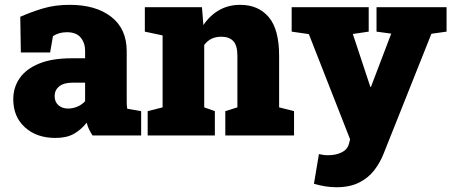

<svg xmlns="http://www.w3.org/2000/svg" viewBox="-20 -558 1868 791"><path d="M208 10.3Q131.3 10.3 83 -33.2Q34.7 -76.7 34.7 -148.9Q34.7 -198.2 61.3 -236.3Q87.9 -274.4 141.4 -296.1Q194.8 -317.9 275.4 -317.9H330.6V-349.1Q330.6 -380.9 312.5 -403.1Q294.4 -425.3 255.4 -425.3Q238.8 -425.3 224.4 -421.1Q210 -417 198.2 -409.2L186.5 -341.8H65.9L63.5 -488.8Q108.4 -508.8 157.5 -523.4Q206.5 -538.1 267.1 -538.1Q375 -538.1 438.5 -488.5Q502 -439 502 -347.2V-152.3Q502 -141.1 502.2 -130.4Q502.4 -119.6 504.4 -109.9L561.5 -100.1V0H361.3Q355 -8.8 347.7 -23.4Q340.3 -38.1 337.4 -52.7Q313.5 -22.9 283.7 -6.3Q253.9 10.3 208 10.3ZM260.7 -110.8Q279.3 -110.8 298.1 -118.4Q316.9 -126 330.6 -141.1V-217.3H277.3Q242.7 -217.3 223.9 -202.1Q205.1 -187 205.1 -162.1Q205.1 -138.2 220.7 -124.5Q236.3 -110.8 260.7 -110.8Z M588.4 0V-100.1L649.9 -115.7V-412.1L576.7 -427.7V-528.3H812L817.9 -454.6Q844.2 -494.1 882.6 -516.1Q920.9 -538.1 969.7 -538.1Q1043.9 -538.1 1086.9 -487.8Q1129.9 -437.5 1129.9 -328.1V-115.7L1191.4 -100.1V0H908.2V-100.1L958 -115.7V-328.6Q958 -371.1 940.9 -388.9Q923.8 -406.7 892.1 -406.7Q868.2 -406.7 851.1 -398.2Q834 -389.6 821.3 -372.6V-115.7L865.2 -100.1V0Z M1365.2 213.4Q1342.8 213.4 1320.1 209.7Q1297.4 206.1 1273.4 199.2L1293.9 76.7Q1303.7 79.1 1312.7 80.3Q1321.8 81.5 1331.5 81.5Q1362.8 81.5 1387 70.1Q1411.1 58.6 1417.5 34.7L1422.4 16.1L1252.4 -417.5L1181.6 -427.7V-528.3H1499V-427.7L1433.6 -418L1504.4 -204.1L1505.4 -200.2H1508.3L1591.8 -419.4L1531.2 -427.7V-528.3H1819.8V-427.7L1757.3 -418.9L1559.6 77.1Q1545.4 112.8 1521.5 143.8Q1497.6 174.8 1459.5 194.1Q1421.4 213.4 1365.2 213.4Z"/></svg>

Font: Roboto Slab LO Black
Style: Regular
Weight: 900
Designer: Google
Version: Version 2.000